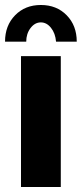

<svg xmlns="http://www.w3.org/2000/svg" viewBox="-29 -750 328 770"><path d="M76.2 -583H-8.8Q-8.8 -647.5 31.5 -688.7Q71.8 -730 134.8 -730Q198.2 -730 238.5 -688.7Q278.8 -647.5 278.8 -583H195.8Q192.9 -616.7 175.5 -638.4Q158.2 -660.2 134.8 -660.2Q110.8 -660.2 93.5 -637.5Q76.2 -614.7 76.2 -583ZM55.2 0V-524.9H214.8V0Z"/></svg>

Font: Rawline ExtraBold
Style: Regular
Weight: 800
Designer: Matt McInerney, Pablo Impallari, Rodrigo Fuenzalida
Foundry: Matt McInerney, Pablo Impallari, Rodrigo Fuenzalida
Version: Version 4.020;PS 004.020;hotconv 1.0.88;makeotf.lib2.5.64775